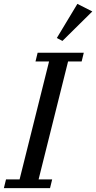

<svg xmlns="http://www.w3.org/2000/svg" viewBox="-41 -970 496 990"><path d="M-10 -45H60L212 -653H142L153 -698H391L380 -653H310L158 -45H228L217 0H-21ZM252 -774 358 -950 435 -911 281 -759Z"/></svg>

Font: IBM Plex Serif Text
Style: Italic
Weight: 450
Italic angle: -14°
Designer: Mike Abbink, Paul van der Laan, Pieter van Rosmalen
Foundry: Bold Monday
Version: Version 3.001